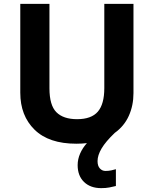

<svg xmlns="http://www.w3.org/2000/svg" viewBox="-20 -734 796 994"><path d="M485 100Q485 125 497 138Q509 151 526 151Q542 151 556 148Q570 145 580 142V229Q564 233 546 236.5Q528 240 504 240Q448 240 415 208Q382 176 382 121Q382 90 395 60.5Q408 31 430 7Q404 10 375 10Q233 10 159 -62.5Q85 -135 85 -254V-714H236V-277Q236 -189 272 -153Q308 -117 379 -117Q453 -117 486.5 -156Q520 -195 520 -278V-714H671V-252Q671 -188 647 -134.5Q623 -81 574 -46Q527 -1 506 34.5Q485 70 485 100Z"/></svg>

Font: Noto Sans Gujarati UI
Style: Bold
Weight: 700
Designer: Jelle Bosma - Monotype Design Team, Universal Thirst
Foundry: Monotype Imaging Inc.
Version: Version 2.106; ttfautohint (v1.8.4.7-5d5b)